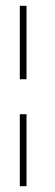

<svg xmlns="http://www.w3.org/2000/svg" viewBox="-20 -480 190 659"><path d="M71 -88V159H48V-88ZM71 -460V-208H48V-460Z"/></svg>

Font: Genos Thin Thin
Style: Regular
Weight: 250
Version: Version 1.010